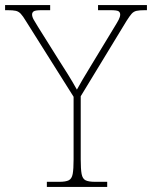

<svg xmlns="http://www.w3.org/2000/svg" viewBox="-31 -734 597 754"><path d="M153 0V-20H202Q227 -20 239 -26Q251 -32 254.5 -51Q258 -70 258 -108V-354L71 -651Q59 -671 50.5 -680Q42 -689 31 -691.5Q20 -694 -2 -694H-11V-714H166V-694H133Q108 -694 101.5 -689.5Q95 -685 95 -677Q95 -668 101.5 -656.5Q108 -645 118 -629L197 -503Q217 -472 236 -441.5Q255 -411 271 -382Q279 -397 292.5 -420Q306 -443 325 -474L419 -629Q429 -645 435 -656.5Q441 -668 441 -677Q441 -685 435 -689.5Q429 -694 403 -694H354V-714H546V-694H538Q517 -694 505.5 -691.5Q494 -689 486 -680Q478 -671 466 -652L286 -356V-108Q286 -70 289.5 -51Q293 -32 305 -26Q317 -20 342 -20H390V0Z"/></svg>

Font: Noto Serif Thai Thin
Style: Regular
Weight: 250
Version: Version 2.001